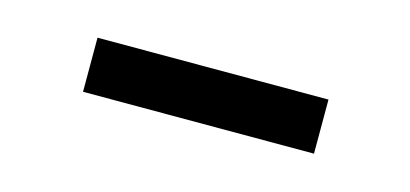

<svg xmlns="http://www.w3.org/2000/svg" viewBox="-26 -798 461 216"><g transform="rotate(15 205.0 -690.5)"><path d="M71 -659V-722H340V-659Z"/></g></svg>

Font: Georama
Style: Regular
Weight: 400
Designer: Jean-Baptiste Levee
Foundry: Production Type
Version: Version 1.000